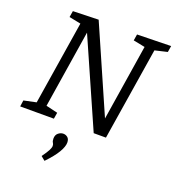

<svg xmlns="http://www.w3.org/2000/svg" viewBox="-168 -830 1129 1237"><g transform="rotate(20 396.0 -211.0)"><path d="M560 -693 792 -698 785 -655 700 -635 599 0H515L253 -594L169 -62L249 -43L242 0H11L17 -43L102 -61L193 -634L113 -650L120 -693L295 -698L551 -114L633 -634L553 -650ZM278 276 250 253Q274 220 284.5 200Q295 180 295 168Q295 156 289 147.5Q283 139 283 121Q283 96 299 83Q315 70 333 70Q350 70 363 81Q376 92 376 116Q376 143 352.5 183Q329 223 278 276Z"/></g></svg>

Font: Bitter
Style: Italic
Weight: 400
Italic angle: -9°
Designer: Sol Matas, and Bitter project Authors
Foundry: Sol Matas
Version: Version 2.001